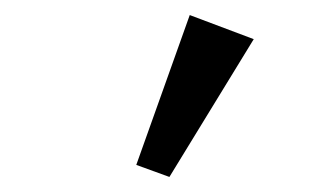

<svg xmlns="http://www.w3.org/2000/svg" viewBox="-20 -767 425 255"><path d="M205 -532 161 -548 232 -747 317 -715Z"/></svg>

Font: Zen Kaku Gothic Antique Medium
Style: Regular
Weight: 500
Designer: Yoshimichi Ohira
Foundry: Positype
Version: Version 1.002